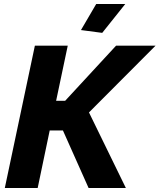

<svg xmlns="http://www.w3.org/2000/svg" viewBox="-20 -938 796 958"><path d="M490 -774 384 -788 460 -918H605ZM4 0 154 -710H318L260 -435H305L559 -710H756L424 -377L608 0H422L294 -287H228L168 0Z"/></svg>

Font: Raleway-v4020 ExtraBold
Style: Italic
Weight: 800
Italic angle: -12°
Designer: Matt McInerney, Pablo Impallari, Rodrigo Fuenzalida
Foundry: Matt McInerney, Pablo Impallari, Rodrigo Fuenzalida
Version: Version 4.020;PS 004.020;hotconv 1.0.88;makeotf.lib2.5.64775